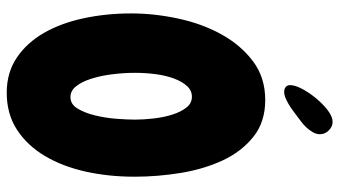

<svg xmlns="http://www.w3.org/2000/svg" viewBox="-237 -730 999 565"><g transform="rotate(90 262.5 -447.5)"><path d="M252.9 32.2Q193.4 32.2 149.4 2.4Q105.5 -27.3 76.7 -77.6Q47.9 -127.9 33.7 -194.3Q19.5 -260.7 19.5 -334Q19.5 -402.3 34.7 -472.7Q49.8 -543 81.1 -599.6Q112.3 -656.2 160.2 -692.4Q208 -728.5 274.4 -728.5Q338.9 -728.5 382.3 -693.8Q425.8 -659.2 451.7 -604Q477.5 -548.8 488.8 -480.5Q500 -412.1 500 -343.8Q500 -267.6 484.9 -199.7Q469.7 -131.8 439 -80.1Q408.2 -28.3 361.8 2Q315.4 32.2 252.9 32.2ZM264.6 -512.7Q246.1 -512.7 232.9 -498Q219.7 -483.4 210.9 -459.5Q202.1 -435.5 198.2 -405.8Q194.3 -376 194.3 -345.7Q194.3 -311.5 198.7 -277.3Q203.1 -243.2 211.9 -215.8Q220.7 -188.5 233.9 -171.9Q247.1 -155.3 265.6 -155.3Q287.1 -155.3 299.8 -176.8Q312.5 -198.2 319.8 -228.5Q327.1 -258.8 329.6 -291Q332 -323.2 332 -344.7Q332 -371.1 328.6 -400.4Q325.2 -429.7 317.4 -454.6Q309.6 -479.5 296.9 -496.1Q284.2 -512.7 264.6 -512.7ZM375 -889.6Q375 -878.9 369.1 -868.7Q363.3 -858.4 355 -849.6Q346.7 -840.8 336.9 -833.5Q327.1 -826.2 319.3 -820.3Q312.5 -815.4 304.2 -809.1Q295.9 -802.7 286.6 -797.4Q277.3 -792 268.1 -788.1Q258.8 -784.2 250 -784.2Q242.2 -784.2 236.3 -788.6Q230.5 -793 230.5 -801.8Q230.5 -816.4 241.7 -837.4Q252.9 -858.4 269.5 -878.4Q286.1 -898.4 304.7 -912.6Q323.2 -926.8 338.9 -926.8Q352.5 -926.8 363.8 -915.5Q375 -904.3 375 -889.6Z"/></g></svg>

Font: Chewy
Style: Regular
Weight: 400
Version: Version 1.001